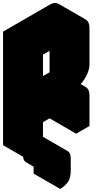

<svg xmlns="http://www.w3.org/2000/svg" viewBox="-63 -996 646 1251"><path d="M433 -325 217 -200V0L130 50V-690L433 -865Q467 -885 493.5 -870Q520 -855 520 -815V-575Q520 -549 507.5 -519Q495 -489 475.5 -463.5Q456 -438 433 -425Q467 -445 493.5 -430Q520 -415 520 -375V-175L433 -125ZM433 -425V-765L217 -640V-300ZM329 155Q299 172 279.5 161Q260 150 260 115Q260 80 279.5 46Q299 12 329 -5Q359 -22 378.5 -11Q398 0 398 35V115Q398 162 380.5 188.5Q363 215 329 235ZM433 -325V-125L260 -225V-425ZM494 -430Q467 -445 433 -425L260 -525Q294 -545 320 -530ZM329 155V235L156 135V55ZM433 -765V-425L260 -525V-865ZM433 -425 217 -300 43 -400 260 -525ZM379 -11Q359 -22 329 -5Q299 12 279.5 46Q260 80 260 115Q260 150 279 161L106 61Q87 50 87 15Q87 -20 106.5 -54Q126 -88 156 -105Q186 -122 206 -111ZM494 -870Q467 -885 433 -865L130 -690L-43 -790L260 -965Q294 -985 320 -970ZM130 -690V50L-43 -50V-790Z"/></svg>

Font: Nabla Normal
Style: Regular
Weight: 400
Designer: Arthur Reinders Folmer
Version: Version 1.000